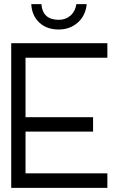

<svg xmlns="http://www.w3.org/2000/svg" viewBox="-20 -909 593 929"><path d="M34.3 -700H499.5V-629.8H103.5V-341.9H430.3V-272.2H103.5V-70.2H499.5V0H34.3ZM399.5 -888.9Q394.4 -833.8 356.6 -800Q318.7 -766.2 263.6 -766.2Q206.6 -766.2 170.5 -799.5Q134.3 -832.8 131.3 -888.9H180.3Q186.4 -813.1 264.6 -813.1Q297.5 -813.1 321 -833.6Q344.4 -854 349.5 -888.9Z"/></svg>

Font: Myanmar KatKuu
Style: Regular
Weight: 400
Designer: Khon Soe Zaw Thu
Foundry: MPUA
Version: Version 1.00 September 13, 2016, initial release